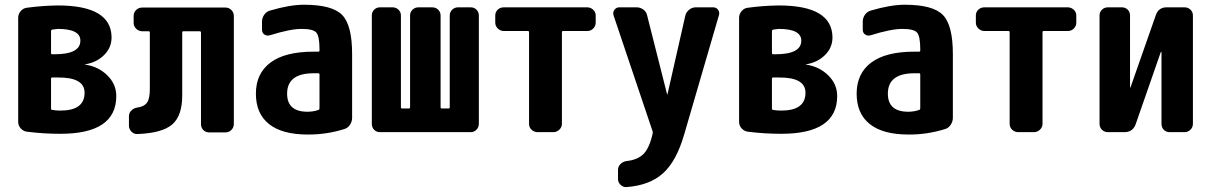

<svg xmlns="http://www.w3.org/2000/svg" viewBox="-20 -550 5040 799"><path d="M231.4 -89.8Q332 -89.8 332 -164.1Q332 -228.5 220.7 -227.5H197.3Q192.4 -227.5 192.4 -222.7V-98.6Q192.4 -92.8 196.3 -92.8Q211.9 -89.8 231.4 -89.8ZM192.4 -420.9V-329.1Q192.4 -324.2 197.3 -324.2H207Q314.5 -324.2 314.5 -380.9Q314.5 -429.7 220.7 -429.7Q217.8 -429.7 197.3 -426.8Q192.4 -424.8 192.4 -420.9ZM334 -281.2Q388.7 -273.4 426.3 -236.8Q463.9 -200.2 463.9 -150.4Q463.9 6.8 231.4 6.8Q160.2 6.8 91.8 -2Q77.1 -3.9 66.4 -15.6Q55.7 -27.3 55.7 -43V-476.6Q55.7 -491.2 65.9 -503.4Q76.2 -515.6 90.8 -517.6Q154.3 -526.4 220.7 -527.3Q443.4 -527.3 444.3 -394.5Q444.3 -351.6 413.1 -320.8Q381.8 -290 334 -282.2Q333 -282.2 333 -281.2Z M918 -518.6Q932.6 -518.6 942.9 -508.3Q953.1 -498 953.1 -483.4V-34.2Q953.1 -19.5 942.9 -9.3Q932.6 1 918 1H850.6Q835.9 1 826.2 -8.8Q816.4 -18.6 816.4 -34.2V-415Q816.4 -419.9 810.5 -419.9H743.2Q738.3 -419.9 738.3 -415V-152.3Q738.3 -68.4 696.8 -32.2Q655.3 3.9 551.8 7.8Q538.1 8.8 527.3 -2Q516.6 -12.7 516.6 -27.3V-66.4Q516.6 -80.1 526.9 -90.3Q537.1 -100.6 551.8 -102.5Q580.1 -106.4 591.8 -123Q603.5 -139.6 603.5 -178.7V-415Q603.5 -419.9 598.6 -419.9H572.3Q557.6 -419.9 546.9 -430.2Q536.1 -440.4 536.1 -455.1V-483.4Q536.1 -498 546.4 -508.3Q556.6 -518.6 572.3 -518.6Z M1309.6 -99.6V-240.2Q1309.6 -245.1 1304.7 -245.1H1285.2Q1174.8 -245.1 1174.8 -160.2Q1174.8 -85 1259.8 -85Q1284.2 -85 1305.7 -92.8Q1309.6 -93.8 1309.6 -99.6ZM1245.1 -530.3Q1362.3 -530.3 1403.8 -487.8Q1445.3 -445.3 1445.3 -325.2V-59.6Q1445.3 -43.9 1436 -30.3Q1426.8 -16.6 1412.1 -12.7Q1336.9 10.7 1259.8 9.8Q1154.3 9.8 1099.6 -33.7Q1044.9 -77.1 1044.9 -160.2Q1044.9 -244.1 1105.5 -289.6Q1166 -335 1285.2 -335H1304.7Q1309.6 -335 1309.6 -339.8V-344.7Q1309.6 -396.5 1297.4 -413.1Q1285.2 -429.7 1235.4 -429.7Q1187.5 -429.7 1103.5 -403.3Q1090.8 -399.4 1080.6 -406.2Q1070.3 -413.1 1070.3 -425.8V-460Q1070.3 -475.6 1079.6 -488.8Q1088.9 -502 1103.5 -505.9Q1185.5 -530.3 1245.1 -530.3Z M1938.5 -519.5Q1953.1 -519.5 1962.9 -509.8Q1972.7 -500 1972.7 -485.4V-35.2Q1972.7 -20.5 1962.9 -10.3Q1953.1 0 1938.5 0H1561.5Q1546.9 0 1537.1 -9.8Q1527.3 -19.5 1527.3 -35.2V-485.4Q1527.3 -500 1537.1 -509.8Q1546.9 -519.5 1561.5 -519.5H1613.3Q1627.9 -519.5 1638.2 -509.8Q1648.4 -500 1648.4 -485.4V-103.5Q1648.4 -98.6 1653.3 -98.6H1681.6Q1686.5 -98.6 1686.5 -103.5V-485.4Q1686.5 -500 1696.8 -509.8Q1707 -519.5 1721.7 -519.5H1778.3Q1793 -519.5 1803.2 -509.8Q1813.5 -500 1813.5 -485.4V-103.5Q1813.5 -98.6 1818.4 -98.6H1846.7Q1851.6 -98.6 1851.6 -103.5V-485.4Q1851.6 -500 1861.8 -509.8Q1872.1 -519.5 1886.7 -519.5Z M2422.9 -519.5Q2437.5 -519.5 2448.2 -509.8Q2459 -500 2459 -485.4V-456.1Q2459 -441.4 2448.7 -431.2Q2438.5 -420.9 2422.9 -420.9H2323.2Q2318.4 -420.9 2318.4 -416V-35.2Q2318.4 -20.5 2307.6 -10.3Q2296.9 0 2282.2 0H2217.8Q2203.1 0 2192.4 -9.8Q2181.6 -19.5 2181.6 -35.2V-416Q2181.6 -420.9 2176.8 -420.9H2077.1Q2062.5 -420.9 2051.8 -431.2Q2041 -441.4 2041 -456.1V-485.4Q2041 -500 2051.3 -509.8Q2061.5 -519.5 2077.1 -519.5Z M2947.3 -519.5Q2960.9 -519.5 2968.3 -509.3Q2975.6 -499 2971.7 -486.3L2827.1 9.8Q2794.9 121.1 2738.8 171.4Q2682.6 221.7 2586.9 228.5Q2573.2 229.5 2562.5 219.2Q2551.8 209 2551.8 195.3V157.2Q2551.8 142.6 2562.5 132.3Q2573.2 122.1 2587.9 120.1Q2634.8 115.2 2659.2 89.4Q2683.6 63.5 2696.3 3.9Q2697.3 1 2695.3 -4.9L2533.2 -486.3Q2529.3 -499 2537.1 -509.3Q2544.9 -519.5 2556.6 -519.5H2628.9Q2644.5 -519.5 2657.2 -510.3Q2669.9 -501 2672.9 -486.3L2755.9 -158.2Q2755.9 -157.2 2756.8 -157.2Q2757.8 -157.2 2757.8 -158.2L2832 -485.4Q2835.9 -500 2848.1 -509.8Q2860.4 -519.5 2875 -519.5Z M3231.4 -89.8Q3332 -89.8 3332 -164.1Q3332 -228.5 3220.7 -227.5H3197.3Q3192.4 -227.5 3192.4 -222.7V-98.6Q3192.4 -92.8 3196.3 -92.8Q3211.9 -89.8 3231.4 -89.8ZM3192.4 -420.9V-329.1Q3192.4 -324.2 3197.3 -324.2H3207Q3314.5 -324.2 3314.5 -380.9Q3314.5 -429.7 3220.7 -429.7Q3217.8 -429.7 3197.3 -426.8Q3192.4 -424.8 3192.4 -420.9ZM3334 -281.2Q3388.7 -273.4 3426.3 -236.8Q3463.9 -200.2 3463.9 -150.4Q3463.9 6.8 3231.4 6.8Q3160.2 6.8 3091.8 -2Q3077.1 -3.9 3066.4 -15.6Q3055.7 -27.3 3055.7 -43V-476.6Q3055.7 -491.2 3065.9 -503.4Q3076.2 -515.6 3090.8 -517.6Q3154.3 -526.4 3220.7 -527.3Q3443.4 -527.3 3444.3 -394.5Q3444.3 -351.6 3413.1 -320.8Q3381.8 -290 3334 -282.2Q3333 -282.2 3333 -281.2Z M3809.6 -99.6V-240.2Q3809.6 -245.1 3804.7 -245.1H3785.2Q3674.8 -245.1 3674.8 -160.2Q3674.8 -85 3759.8 -85Q3784.2 -85 3805.7 -92.8Q3809.6 -93.8 3809.6 -99.6ZM3745.1 -530.3Q3862.3 -530.3 3903.8 -487.8Q3945.3 -445.3 3945.3 -325.2V-59.6Q3945.3 -43.9 3936 -30.3Q3926.8 -16.6 3912.1 -12.7Q3836.9 10.7 3759.8 9.8Q3654.3 9.8 3599.6 -33.7Q3544.9 -77.1 3544.9 -160.2Q3544.9 -244.1 3605.5 -289.6Q3666 -335 3785.2 -335H3804.7Q3809.6 -335 3809.6 -339.8V-344.7Q3809.6 -396.5 3797.4 -413.1Q3785.2 -429.7 3735.4 -429.7Q3687.5 -429.7 3603.5 -403.3Q3590.8 -399.4 3580.6 -406.2Q3570.3 -413.1 3570.3 -425.8V-460Q3570.3 -475.6 3579.6 -488.8Q3588.9 -502 3603.5 -505.9Q3685.5 -530.3 3745.1 -530.3Z M4422.9 -519.5Q4437.5 -519.5 4448.2 -509.8Q4459 -500 4459 -485.4V-456.1Q4459 -441.4 4448.7 -431.2Q4438.5 -420.9 4422.9 -420.9H4323.2Q4318.4 -420.9 4318.4 -416V-35.2Q4318.4 -20.5 4307.6 -10.3Q4296.9 0 4282.2 0H4217.8Q4203.1 0 4192.4 -9.8Q4181.6 -19.5 4181.6 -35.2V-416Q4181.6 -420.9 4176.8 -420.9H4077.1Q4062.5 -420.9 4051.8 -431.2Q4041 -441.4 4041 -456.1V-485.4Q4041 -500 4051.3 -509.8Q4061.5 -519.5 4077.1 -519.5Z M4909.2 -519.5Q4923.8 -519.5 4934.1 -509.8Q4944.3 -500 4944.3 -485.4V-35.2Q4944.3 -20.5 4934.1 -10.3Q4923.8 0 4909.2 0H4847.7Q4833 0 4823.2 -9.8Q4813.5 -19.5 4813.5 -35.2V-333Q4813.5 -334 4812 -334Q4810.5 -334 4810.5 -333L4706.1 -33.2Q4694.3 0 4659.2 0H4590.8Q4576.2 0 4565.9 -9.8Q4555.7 -19.5 4555.7 -35.2V-485.4Q4555.7 -500 4565.9 -509.8Q4576.2 -519.5 4590.8 -519.5H4648.4Q4663.1 -519.5 4672.9 -509.8Q4682.6 -500 4682.6 -485.4V-186.5Q4682.6 -185.5 4683.6 -185.5Q4684.6 -185.5 4684.6 -186.5L4790 -487.3Q4801.8 -520.5 4836.9 -519.5Z"/></svg>

Font: Rounded-L Mgen+ 1mn bold
Style: Bold
Weight: 700
Designer: [Source Han Sans]
Ryoko NISHIZUKA  (kana & ideographs); Paul D. Hunt (Latin, Greek & Cyrillic); Wenlong ZHANG  (bopomofo
Version: Version 1.059.20150602